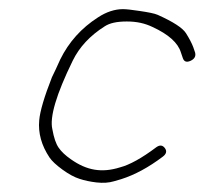

<svg xmlns="http://www.w3.org/2000/svg" viewBox="-20 -441 447 420"><path d="M396.9 -308C405.5 -312 408.8 -318 406.8 -326L402.7 -338C399.4 -346.7 394.1 -356.8 386.8 -368.4C379.4 -380 358.9 -393.3 325 -408.5C318.3 -411.6 303.2 -414.4 285.6 -417C268.1 -419.7 255.9 -421 248.9 -421C231.2 -421 212.7 -415 194.4 -403C158 -379.7 130.5 -349 111.8 -311C104.6 -295 98.6 -282 93.6 -272C76.9 -229.5 67.6 -198.1 65.8 -178C63.2 -150.1 70.7 -122.9 88.3 -96.5C93.5 -88.8 102.9 -80 116.6 -70C130.4 -60 142.9 -53.2 154.2 -49.7C165.3 -46.1 176.7 -43.6 191.1 -41.9C205.6 -40.3 218.3 -41.1 229.4 -44.5C234.9 -46.2 240 -47.7 244.9 -49C274.6 -58.4 304.8 -74.7 335.7 -98C343.9 -104 345.6 -110.3 340.7 -117C335.7 -123.7 329.5 -124.3 322 -119C290.2 -95 263.2 -80.3 242.9 -75C202.6 -62.3 169.8 -68.1 135.2 -92.5C123.2 -100.8 114.2 -109.3 108.3 -117.9C102.3 -126.5 97.8 -139.9 94.6 -158C88.2 -184.4 103 -234.5 139.1 -308.3C153.6 -338 176.9 -363.1 209.2 -383.5C220 -390.5 235.3 -394 257.4 -394C279.4 -394 296.8 -390 313.6 -382C348.8 -365.8 369.5 -347.2 375.8 -326L379.9 -314C382.6 -306 388.3 -304 396.9 -308Z"/></svg>

Font: Proton
Style: BdCndIt
Weight: 500
Version: Version 1.017